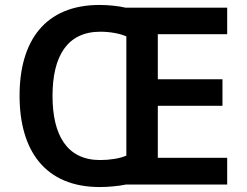

<svg xmlns="http://www.w3.org/2000/svg" viewBox="-20 -838 996 775"><path d="M382 -818C162 -818 59 -673 59 -452C59 -230 162 -83 383 -83C417 -83 459 -87 488 -93H897V-201H617V-411H878V-518H617V-700H897V-807H487C458 -814 416 -818 382 -818ZM385 -710C423 -710 464 -703 490 -691V-210C464 -198 422 -192 384 -192C252 -192 192 -290 192 -451C192 -612 252 -710 385 -710Z"/></svg>

Font: Noto Sans Kannada UI SemiBold
Style: Regular
Weight: 600
Designer: Jelle Bosma - Monotype Design Team
Foundry: Monotype Imaging Inc.
Version: Version 2.005